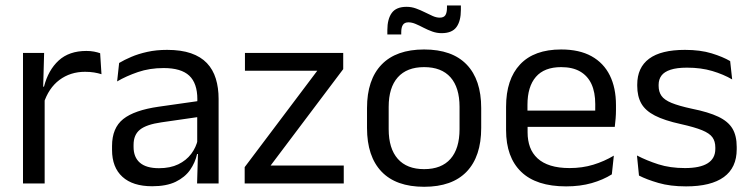

<svg xmlns="http://www.w3.org/2000/svg" viewBox="-20 -686 2808 718"><path d="M143 -298.5 124.5 -361 144.5 -362Q160.5 -424 199.5 -459.8Q238.5 -495.5 303 -495.5Q319 -495.5 331.8 -493Q344.5 -490.5 354.5 -487L359.5 -408.5Q347 -412.5 331.8 -415Q316.5 -417.5 298 -417.5Q243 -417.5 202.2 -387Q161.5 -356.5 143 -298.5ZM147 0H66V-488H145L141 -344L147 -338Z M797.5 0H717L720.5 -118.5L717.5 -131V-286.5L718 -315Q718 -374.5 687.8 -403Q657.5 -431.5 592 -431.5Q539.5 -431.5 495.8 -416.5Q452 -401.5 418 -381.5L425.5 -450.5Q444.5 -462 470.8 -473.2Q497 -484.5 530.8 -492Q564.5 -499.5 605 -499.5Q657.5 -499.5 694.2 -486.8Q731 -474 753.8 -450Q776.5 -426 787 -392Q797.5 -358 797.5 -316ZM549 10.5Q476.5 10.5 437.8 -24.8Q399 -60 399 -125.5V-140Q399 -207.5 440.8 -240.8Q482.5 -274 573.5 -287L728 -309L732.5 -250L583.5 -228.5Q527.5 -220.5 503.5 -201.2Q479.5 -182 479.5 -144.5V-136.5Q479.5 -98 503.2 -77.5Q527 -57 574.5 -57Q616.5 -57 646.5 -71.5Q676.5 -86 695 -110.5Q713.5 -135 720 -165L732.5 -110H717Q710 -78 690.8 -50.5Q671.5 -23 637 -6.2Q602.5 10.5 549 10.5Z M992 -67H1265.5V0H895V-61L1166.5 -421.5H896V-488H1263.5V-427.5Z M1566 12.5Q1461 12.5 1406.8 -44.2Q1352.5 -101 1352.5 -207.5V-282Q1352.5 -388 1407 -444.5Q1461.5 -501 1566 -501Q1671 -501 1725.2 -444.5Q1779.5 -388 1779.5 -282V-207.5Q1779.5 -101 1725.2 -44.2Q1671 12.5 1566 12.5ZM1566 -53.5Q1631 -53.5 1664.8 -92Q1698.5 -130.5 1698.5 -203V-286.5Q1698.5 -358.5 1664.8 -396.8Q1631 -435 1566 -435Q1501.5 -435 1467.5 -396.8Q1433.5 -358.5 1433.5 -286.5V-203Q1433.5 -130.5 1467.5 -92Q1501.5 -53.5 1566 -53.5ZM1631.5 -562Q1613.5 -562 1596.8 -568Q1580 -574 1564.2 -582.2Q1548.5 -590.5 1534.2 -596.5Q1520 -602.5 1507.5 -602.5Q1493 -602.5 1486.8 -593.2Q1480.5 -584 1480.5 -565.5V-557H1428.5V-573.5Q1428.5 -614.5 1445 -637.5Q1461.5 -660.5 1500.5 -660.5Q1519 -660.5 1536 -654.2Q1553 -648 1568.5 -640.2Q1584 -632.5 1598 -626.2Q1612 -620 1624.5 -620Q1639.5 -620 1645.5 -629.2Q1651.5 -638.5 1651.5 -657.5V-665.5H1703.5V-649Q1703.5 -607.5 1687 -584.8Q1670.5 -562 1631.5 -562Z M2097 11Q1985.5 11 1929 -43.5Q1872.5 -98 1872.5 -199.5V-286.5Q1872.5 -389.5 1925 -445.2Q1977.5 -501 2078.5 -501Q2146.5 -501 2192 -475.8Q2237.5 -450.5 2260.5 -404Q2283.5 -357.5 2283.5 -293V-275Q2283.5 -259 2282.2 -243Q2281 -227 2279 -211.5H2204.5Q2205.5 -235.5 2205.8 -257Q2206 -278.5 2206 -296.5Q2206 -341 2191.8 -371.8Q2177.5 -402.5 2149.2 -418.8Q2121 -435 2078.5 -435Q2015.5 -435 1984 -398.5Q1952.5 -362 1952.5 -294V-247.5L1953 -237.5V-191Q1953 -160.5 1962 -136Q1971 -111.5 1990.2 -93.8Q2009.5 -76 2039.2 -66.8Q2069 -57.5 2110 -57.5Q2157.5 -57.5 2198.5 -70Q2239.5 -82.5 2275.5 -104L2268 -34Q2235.5 -13.5 2192.5 -1.2Q2149.5 11 2097 11ZM2262 -211.5H1915V-272.5H2262Z M2545.5 11Q2486.5 11 2442.5 -1.8Q2398.5 -14.5 2369.5 -29.5L2362 -104.5Q2398.5 -85.5 2442.2 -71.5Q2486 -57.5 2541.5 -57.5Q2598 -57.5 2626.5 -75.5Q2655 -93.5 2655 -129V-134.5Q2655 -157.5 2644.2 -172.5Q2633.5 -187.5 2605.5 -199Q2577.5 -210.5 2526 -222Q2464.5 -235.5 2429 -253.8Q2393.5 -272 2378.2 -299Q2363 -326 2363 -365V-369.5Q2363 -433.5 2407.5 -466.5Q2452 -499.5 2541.5 -499.5Q2599 -499.5 2641.2 -486.5Q2683.5 -473.5 2710.5 -457.5L2718 -389Q2685.5 -408 2643.5 -420.5Q2601.5 -433 2549 -433Q2511 -433 2487.5 -425.2Q2464 -417.5 2453.5 -403.2Q2443 -389 2443 -369V-365Q2443 -343 2453.5 -327.8Q2464 -312.5 2491.2 -301.2Q2518.5 -290 2567 -279.5Q2629.5 -267 2666.2 -249.5Q2703 -232 2719 -205.2Q2735 -178.5 2735 -136.5V-128Q2735 -59 2687 -24Q2639 11 2545.5 11Z"/></svg>

Font: Anek Devanagari Medium
Style: Regular
Weight: 400
Version: Version 1.003